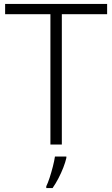

<svg xmlns="http://www.w3.org/2000/svg" viewBox="-20 -734 571 975"><path d="M294 0H236V-662H6V-714H524V-662H294ZM317 68Q312 90 301.5 117Q291 144 277 171Q263 198 247 221H215V212Q223 196 232 168.5Q241 141 248.5 111.5Q256 82 259 61H317Z"/></svg>

Font: Noto Sans Hebrew Light
Style: Regular
Weight: 300
Designer: Monotype Design Team
Foundry: Monotype Imaging Inc.
Version: Version 2.003